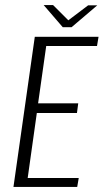

<svg xmlns="http://www.w3.org/2000/svg" viewBox="-20 -736 408 756"><path d="M33 0 117 -591H368L362 -555H162L130 -329H288L283 -291H125L89 -35H290L284 0ZM227 -629 152 -716H189L249 -656L327 -715H363L262 -629Z"/></svg>

Font: Alumni Sans Light
Style: Italic
Weight: 300
Italic angle: -8°
Version: Version 1.016